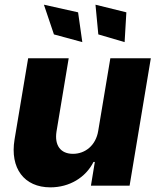

<svg xmlns="http://www.w3.org/2000/svg" viewBox="-20 -795 676 822"><path d="M332.4 -614.7 314.3 -742.2 168 -774.9 210.9 -647.7ZM513.5 -614.7 521 -742.2 388.8 -774.9 400.9 -647.7ZM400.6 -235.4C390.6 -171.9 344.1 -136.4 292.6 -136.4C239.3 -136.4 212.7 -172.6 221.9 -231.9L274.1 -545.5H100.5L42.3 -197.8C22 -74.6 83.5 7.1 195.7 7.1C277.3 7.1 346.6 -34.8 380.3 -101.6H386L369.3 0H534.8L625.7 -545.5H452.4Z"/></svg>

Font: TID UI Extra Bold
Style: Italic
Weight: 800
Italic angle: -9.39999°
Designer: The TID Project Authors
Foundry: Bakken & Bæck
Version: Version 1.001;hotconv 1.0.109;makeotfexe 2.5.65596